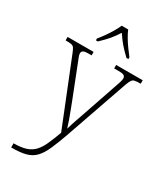

<svg xmlns="http://www.w3.org/2000/svg" viewBox="-242 -864 1036 1202"><g transform="rotate(30 276.0 -263.0)"><path d="M49 210Q103 210 138 198.5Q173 187 196 162Q219 137 236.5 97.5Q254 58 274 4L87 -462Q78 -485 71 -495.5Q64 -506 51 -508.5Q38 -511 12 -511H9V-536H197V-511H176Q146 -511 136.5 -504.5Q127 -498 127 -485Q127 -475 133.5 -459Q140 -443 154 -407L229 -216Q240 -187 253 -153.5Q266 -120 277 -89Q288 -58 294 -37Q303 -69 314.5 -102.5Q326 -136 341 -179L423 -419Q431 -440 436 -457.5Q441 -475 441 -484Q441 -498 431.5 -504.5Q422 -511 391 -511H360V-536H552V-511H549Q522 -511 509 -508Q496 -505 488.5 -493.5Q481 -482 472 -457L317 -12Q290 65 268 114.5Q246 164 219.5 191.5Q193 219 153.5 229.5Q114 240 52 240H49ZM173 -619Q189 -638 207.5 -664Q226 -690 242 -717Q258 -744 267 -766H314Q323 -744 339 -717Q355 -690 374 -664Q393 -638 408 -619V-606H394Q359 -639 336 -666Q313 -693 290 -728Q268 -693 245 -666Q222 -639 187 -606H173Z"/></g></svg>

Font: Noto Serif ExtraLight
Style: Regular
Weight: 200
Designer: Monotype Design Team
Foundry: Monotype Imaging Inc.
Version: Version 2.015; ttfautohint (v1.8.4.7-5d5b)